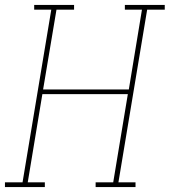

<svg xmlns="http://www.w3.org/2000/svg" viewBox="-38 -755 685 775"><path d="M-18 0V-19H53L169 -716H100V-735H261V-716H190L136 -394H482L535 -716H466V-735H627V-716H556L440 -19H509V0H348V-19H419L478 -375H133L74 -19H143V0Z"/></svg>

Font: Iosevka Slab Thin Extended
Style: Italic
Weight: 100
Width: 7
Italic angle: -9°
Monospace: yes
Designer: Belleve Invis
Foundry: Belleve Invis
Version: Version 11.1.0; ttfautohint (v1.8.3)